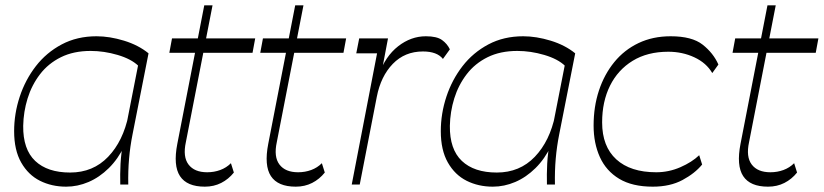

<svg xmlns="http://www.w3.org/2000/svg" viewBox="-20 -692 3089 720"><path d="M499 -445Q472 -471 421 -486Q370 -501 320 -501Q256 -501 208.5 -477.5Q161 -454 130 -413.5Q99 -373 83.5 -323Q68 -273 67 -220Q66 -132 112 -88.5Q158 -45 243 -45Q329 -45 385.5 -104Q442 -163 462 -261L447 -146Q423 -96 388 -61.5Q353 -27 312 -9.5Q271 8 228 8Q174 8 130 -14Q86 -36 59.5 -82.5Q33 -129 33 -200Q33 -266 54 -329.5Q75 -393 114.5 -444Q154 -495 211.5 -525.5Q269 -556 342 -556Q391 -556 445 -539.5Q499 -523 537 -492ZM431 0Q430 -38 432 -78Q434 -118 444 -173L509 -504L537 -492L477 -188Q468 -143 464 -97Q460 -51 461 0Z M748 8Q681 8 655 -31.5Q629 -71 645 -153L746 -672H777L677 -159Q665 -104 687 -75Q709 -46 757 -46Q783 -46 806 -54.5Q829 -63 846 -80L857 -45Q837 -20 809.5 -6Q782 8 748 8ZM615 -494 625 -548H937L927 -494Z M1089 8Q1022 8 996 -31.5Q970 -71 986 -153L1087 -672H1118L1018 -159Q1006 -104 1028 -75Q1050 -46 1098 -46Q1124 -46 1147 -54.5Q1170 -63 1187 -80L1198 -45Q1178 -20 1150.5 -6Q1123 8 1089 8ZM956 -494 966 -548H1278L1268 -494Z M1299 0 1394 -492H1316L1327 -548H1435L1405 -390L1400 -411Q1425 -481 1473 -518.5Q1521 -556 1577 -556Q1618 -556 1637.5 -542Q1657 -528 1667 -507L1641 -471Q1619 -499 1566 -499Q1498 -499 1453 -452.5Q1408 -406 1393 -329L1329 0Z M2099 -445Q2072 -471 2021 -486Q1970 -501 1920 -501Q1856 -501 1808.5 -477.5Q1761 -454 1730 -413.5Q1699 -373 1683.5 -323Q1668 -273 1667 -220Q1666 -132 1712 -88.5Q1758 -45 1843 -45Q1929 -45 1985.5 -104Q2042 -163 2062 -261L2047 -146Q2023 -96 1988 -61.5Q1953 -27 1912 -9.5Q1871 8 1828 8Q1774 8 1730 -14Q1686 -36 1659.5 -82.5Q1633 -129 1633 -200Q1633 -266 1654 -329.5Q1675 -393 1714.5 -444Q1754 -495 1811.5 -525.5Q1869 -556 1942 -556Q1991 -556 2045 -539.5Q2099 -523 2137 -492ZM2031 0Q2030 -38 2032 -78Q2034 -118 2044 -173L2109 -504L2137 -492L2077 -188Q2068 -143 2064 -97Q2060 -51 2061 0Z M2428 8Q2351 8 2302 -21.5Q2253 -51 2229.5 -103Q2206 -155 2206 -221Q2206 -292 2226 -352.5Q2246 -413 2283.5 -459Q2321 -505 2374.5 -530.5Q2428 -556 2495 -556Q2575 -556 2615 -524.5Q2655 -493 2674 -450L2651 -418Q2629 -456 2584 -477Q2539 -498 2486 -498Q2408 -498 2352.5 -464Q2297 -430 2267.5 -370.5Q2238 -311 2238 -233Q2238 -143 2291 -94.5Q2344 -46 2441 -46Q2488 -46 2531.5 -65Q2575 -84 2602 -110L2613 -75Q2586 -42 2539.5 -17Q2493 8 2428 8Z M2860 8Q2793 8 2767 -31.5Q2741 -71 2757 -153L2858 -672H2889L2789 -159Q2777 -104 2799 -75Q2821 -46 2869 -46Q2895 -46 2918 -54.5Q2941 -63 2958 -80L2969 -45Q2949 -20 2921.5 -6Q2894 8 2860 8ZM2727 -494 2737 -548H3049L3039 -494Z"/></svg>

Font: Savate ExtraLight
Style: Italic
Weight: 200
Italic angle: -11°
Designer: Max Esnée
Foundry: Plomb Type
Version: Version 2.000